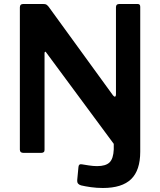

<svg xmlns="http://www.w3.org/2000/svg" viewBox="-20 -762 798 957"><path d="M667 -742Q679 -742 679 -728V-6Q679 87 633.5 131Q588 175 493 175Q462 175 433.5 171Q405 167 384 162Q374 159 369 153Q364 147 365 134L371 71Q372 54 388 57Q400 59 422.5 62.5Q445 66 464 66Q507 66 526 47.5Q545 29 547 -17V-45L212 -498Q208 -505 205 -504Q202 -503 202 -497V-16Q203 0 185 0H97Q79 0 79 -16V-725Q79 -742 95 -742H196Q206 -742 210.5 -739.5Q215 -737 222 -729L543 -287Q549 -279 553.5 -280.5Q558 -282 558 -291V-726Q558 -742 574 -742H667Z"/></svg>

Font: Libre Franklin Thin SemiBold
Style: Regular
Weight: 600
Version: Version 3.000